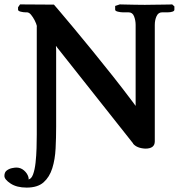

<svg xmlns="http://www.w3.org/2000/svg" viewBox="-70 -667 812 872"><path d="M97 -548 98 -547Q95 -560 87.5 -574.5Q80 -589 71 -600Q62 -611 52 -611H46Q36 -611 24 -614Q12 -617 12 -623V-634L21 -647L175 -646Q175 -646 199 -618Q223 -590 262.5 -542.5Q302 -495 349 -437.5Q396 -380 443 -320.5Q490 -261 529 -209Q534 -203 538 -197Q542 -191 546 -186V-554Q546 -574 539 -592.5Q532 -611 514 -611H488Q478 -611 465.5 -614Q453 -617 453 -623V-640L474 -647Q474 -647 495 -646.5Q516 -646 543.5 -645.5Q571 -645 588 -645Q603 -645 623.5 -645.5Q644 -646 664.5 -646Q685 -646 698.5 -646.5Q712 -647 712 -647L722 -638V-623Q722 -617 713 -614Q704 -611 692 -611H666Q649 -611 641 -593.5Q633 -576 633 -554V-25Q633 8 590 8Q551 6 534 -15H535Q449 -124 362 -233.5Q275 -343 189 -452Q188 -454 187 -455.5Q186 -457 184 -458Q184 -454 184.5 -448.5Q185 -443 185 -438V-92Q185 -42 182.5 7.5Q180 57 167.5 97Q155 137 128 161Q101 185 51 185Q6 185 -22 166.5Q-50 148 -50 132Q-50 115 -39 107Q-28 99 -15 96.5Q-2 94 4 94Q24 94 39 107Q54 120 59 137Q62 147 58 148Q72 147 80 125.5Q88 104 91.5 72Q95 40 96 6Q97 -28 97 -55Z"/></svg>

Font: Libertinus Serif SemiBold
Style: Regular
Weight: 600
Designer: Philipp H. Poll, Khaled Hosny
Foundry: Caleb Maclennan
Version: Version 7.051;RELEASE